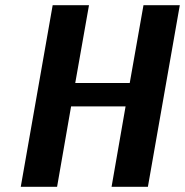

<svg xmlns="http://www.w3.org/2000/svg" viewBox="-20 -720 713 740"><path d="M533 -700 480 -400H270L323 -700H183L60 0H200L254 -310H464L410 0H550L673 -700Z"/></svg>

Font: Scada
Style: Bold Italic
Weight: 700
Designer: Jovanny Lemonad
Foundry: Jovanny Lemonad
Version: Version 3.005